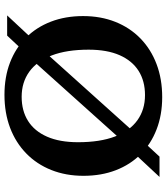

<svg xmlns="http://www.w3.org/2000/svg" viewBox="37 -771 746 860"><g transform="rotate(90 410.0 -341.0)"><path d="M203.5 -158.5 576 -573 608 -603 681.5 -682.5H772.5L655 -556.5L617.5 -523.5L245.5 -109L213.5 -79L139.5 0H49L166.5 -126ZM415 -694.5Q495 -694.5 560 -669.2Q625 -644 671.2 -597.8Q717.5 -551.5 742.5 -486.5Q767.5 -421.5 767.5 -342Q767.5 -263 741.5 -197.8Q715.5 -132.5 667.2 -85.5Q619 -38.5 552.5 -13.2Q486 12 405 12Q324.5 12 259.8 -13Q195 -38 148.5 -84.5Q102 -131 77 -196Q52 -261 52 -340Q52 -419.5 78 -484.8Q104 -550 152.2 -597Q200.5 -644 267 -669.2Q333.5 -694.5 415 -694.5ZM413.5 -65Q476.5 -65 522 -93.8Q567.5 -122.5 592.2 -178.8Q617 -235 617 -317.5Q617 -416 591.5 -482.8Q566 -549.5 518.5 -583.5Q471 -617.5 406 -617.5Q343 -617.5 297.5 -588.8Q252 -560 227.2 -503.8Q202.5 -447.5 202.5 -365Q202.5 -267 228.2 -200Q254 -133 301.5 -99Q349 -65 413.5 -65Z"/></g></svg>

Font: Newsreader SemiBold
Style: Regular
Weight: 600
Designer: Hugues Gentile
Foundry: Production Type
Version: Version 1.003